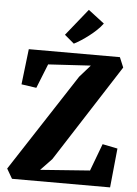

<svg xmlns="http://www.w3.org/2000/svg" viewBox="-64 -1047 782 1096"><g transform="rotate(5 327.0 -499.5)"><path d="M47 0 14.5 -56 378 -614 439 -683 195.5 -668.5 140 -529.5 54 -542 78 -745.5H600L624 -688L266.5 -132L202.5 -65L486.5 -86L545 -242L631.5 -224.5L609 0ZM331 -799.5 276.5 -845.5 400 -999 492 -928.5Q476.5 -907.5 456.5 -888.8Q436.5 -870 415 -853.5Q393.5 -837 372.2 -823.2Q351 -809.5 331.5 -799.5Z"/></g></svg>

Font: Merriweather 24pt Black
Style: Regular
Weight: 900
Designer: Eben Sorkin
Foundry: Eben Sorkin
Version: Version 2.100